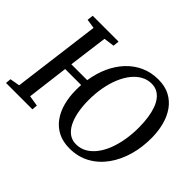

<svg xmlns="http://www.w3.org/2000/svg" viewBox="-150 -1027 1311 1311"><g transform="rotate(45 505.5 -371.5)"><path d="M630.3 10Q566.4 10 519.2 -14Q472.1 -38 441 -80.9Q409.8 -123.8 394.6 -180.9Q379.3 -238 379.3 -304.1Q379.3 -318.2 379.7 -330Q380.2 -341.8 380.7 -352.8H226.3L188.8 -52.2L266.2 -39.8L262.9 0H8L11.7 -39.6L82.8 -52.2L164.8 -688.7L97 -699L102.3 -743H351.9L347.4 -699L270.5 -688.7L233.3 -405.6H386.6Q398.1 -480.8 426.8 -544.2Q455.5 -607.6 499.6 -654.5Q543.7 -701.3 601.1 -727.2Q658.5 -753 727.1 -753Q791.8 -753 838.7 -728.2Q885.6 -703.4 916.1 -660.2Q946.6 -617 961.5 -560.8Q976.4 -504.7 977.1 -441.5Q978.2 -348.9 954.8 -267.3Q931.4 -185.7 886.4 -123.5Q841.4 -61.2 776.8 -25.6Q712.2 10 630.3 10ZM642.1 -41.5Q684.1 -41.5 719 -61.4Q753.8 -81.4 781.2 -117.3Q808.6 -153.2 827.5 -201.9Q846.3 -250.7 856 -309Q865.7 -367.2 865 -431.3Q864.6 -480 858.4 -521.4Q852.3 -562.7 840.4 -595.9Q828.6 -629 810.6 -652.3Q792.7 -675.6 768.9 -687.9Q745 -700.2 714.6 -700.2Q674.9 -700.2 640.2 -680.9Q605.5 -661.7 577.7 -626.6Q549.9 -591.5 529.9 -543.1Q509.9 -494.7 499.4 -436.1Q488.9 -377.5 489.2 -312Q489.6 -254.7 499.1 -205.5Q508.6 -156.3 527.4 -119.4Q546.3 -82.5 574.9 -62Q603.6 -41.5 642.1 -41.5Z"/></g></svg>

Font: Merriweather Light
Style: Italic
Weight: 300
Italic angle: -7.8°
Designer: Eben Sorkin
Foundry: Eben Sorkin
Version: Version 2.101